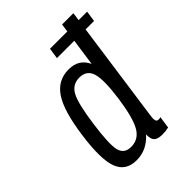

<svg xmlns="http://www.w3.org/2000/svg" viewBox="-212 -837 955 955"><g transform="rotate(-45 265.0 -360.0)"><path d="M397.3 -730 362.6 -487.6Q347.3 -519.4 322.7 -534.4Q298.1 -549.3 261.4 -549.3Q185.4 -549.3 142.4 -484.6Q99.4 -419.9 79.1 -270.9Q57.9 -120 82.4 -55Q106.9 10 182.4 10Q218.4 10 248.7 -4.3Q279 -18.6 306.1 -47.9Q304.9 -15.9 317.7 -2.9Q330.6 10 364.1 10Q375 10 385.4 8.9Q395.7 7.7 407.9 5.1L417.1 -58.9Q413.1 -56.9 410.1 -56.5Q407.1 -56.1 403 -56.1Q390.4 -56.1 387.6 -66.5Q384.9 -76.9 387.1 -93.1L476.7 -730ZM334.9 -270.9Q318 -151.6 290.3 -104Q262.6 -56.4 210 -56.4Q161.3 -56.4 150.9 -100.6Q140.4 -144.9 158.3 -270.9Q175.1 -394.7 198.5 -438.8Q221.9 -482.9 270.7 -482.9Q322.9 -482.9 337 -435.7Q351.1 -388.6 334.9 -270.9ZM260.9 -630.1H522L530.4 -687.3H269.3Z"/></g></svg>

Font: Secuela ExtLt
Style: Italic
Weight: 200
Italic angle: -8°
Designer: Fernando Haro
Foundry: deFharo
Version: Version 1.704